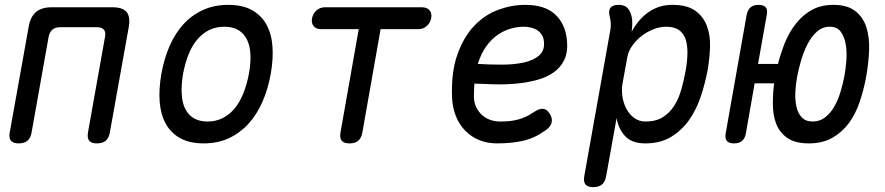

<svg xmlns="http://www.w3.org/2000/svg" viewBox="-20 -580 3640 790"><path d="M57 10Q34 10 25 -1Q16 -12 20 -35L98 -470Q105 -511 128 -530.5Q151 -550 192 -550H444Q485 -550 501 -530.5Q517 -511 510 -470L432 -35Q428 -12 415 -1Q402 10 379 10Q356 10 347 -1Q338 -12 342 -35L412 -428Q416 -448 407.5 -458Q399 -468 379 -468H227Q207 -468 195.5 -458Q184 -448 180 -428L110 -35Q106 -12 93 -1Q80 10 57 10Z M818 10Q760 10 721.5 -11.5Q683 -33 662 -71Q641 -109 637 -161.5Q633 -214 644 -276Q655 -338 677.5 -390Q700 -442 734 -479.5Q768 -517 814.5 -538.5Q861 -560 919 -560Q978 -560 1016.5 -538.5Q1055 -517 1076 -479.5Q1097 -442 1101 -390Q1105 -338 1094 -276Q1083 -214 1060 -161.5Q1037 -109 1002.5 -71Q968 -33 922 -11.5Q876 10 818 10ZM834 -80Q869 -80 897 -94.5Q925 -109 946 -134.5Q967 -160 981.5 -196.5Q996 -233 1004 -276Q1012 -319 1010.5 -354.5Q1009 -390 997 -415.5Q985 -441 962 -455.5Q939 -470 903 -470Q867 -470 839 -455.5Q811 -441 790 -415.5Q769 -390 755 -354Q741 -318 733 -275Q726 -232 727.5 -196Q729 -160 741 -134.5Q753 -109 776 -94.5Q799 -80 834 -80Z M1456 -460H1301Q1281 -460 1270.5 -472.5Q1260 -485 1264 -505Q1268 -525 1282.5 -537.5Q1297 -550 1317 -550H1717Q1737 -550 1747.5 -537.5Q1758 -525 1754 -505Q1750 -485 1735.5 -472.5Q1721 -460 1701 -460H1546L1471 -35Q1467 -12 1454 -1Q1441 10 1418 10Q1395 10 1386 -1Q1377 -12 1381 -35Z M2240 -115Q2254 -95 2250 -76.5Q2246 -58 2225 -44Q2181 -12 2133.5 -1Q2086 10 2025 10Q1985 10 1952 -3.5Q1919 -17 1894.5 -42Q1870 -67 1856 -101.5Q1842 -136 1840 -178Q1836 -282 1861.5 -354.5Q1887 -427 1930.5 -473Q1974 -519 2029.5 -539.5Q2085 -560 2141 -560Q2222 -560 2264.5 -520.5Q2307 -481 2313 -412Q2317 -365 2301.5 -333Q2286 -301 2256.5 -281Q2227 -261 2187.5 -250.5Q2148 -240 2104.5 -236Q2061 -232 2016.5 -233Q1972 -234 1932 -236Q1931 -224 1930.5 -211Q1930 -198 1930 -184Q1930 -159 1939 -140Q1948 -121 1962.5 -107.5Q1977 -94 1996.5 -87Q2016 -80 2037 -80Q2060 -80 2078 -82Q2096 -84 2112.5 -88.5Q2129 -93 2144 -100Q2159 -107 2174 -117Q2197 -133 2212.5 -132.5Q2228 -132 2240 -115ZM1946 -317Q1994 -314 2044 -314Q2094 -314 2134 -322.5Q2174 -331 2198 -351.5Q2222 -372 2218 -409Q2217 -424 2210 -435.5Q2203 -447 2192.5 -454.5Q2182 -462 2167 -466Q2152 -470 2134 -470Q2110 -470 2082.5 -462.5Q2055 -455 2029 -437.5Q2003 -420 1981.5 -390.5Q1960 -361 1946 -317Z M2579 -450Q2593 -475 2610 -495Q2627 -515 2647.5 -529.5Q2668 -544 2692.5 -552Q2717 -560 2746 -560Q2807 -560 2840.5 -536Q2874 -512 2888.5 -473.5Q2903 -435 2901.5 -388Q2900 -341 2892 -294Q2882 -240 2864.5 -186Q2847 -132 2817 -88.5Q2787 -45 2742.5 -17.5Q2698 10 2635 10Q2580 10 2552.5 -19.5Q2525 -49 2517 -94L2474 145Q2470 168 2457 179Q2444 190 2421 190Q2398 190 2389 179Q2380 168 2384 145L2491 -455Q2494 -470 2493 -485Q2492 -500 2488 -515Q2483 -538 2492.5 -549Q2502 -560 2525 -560Q2548 -560 2560 -549Q2572 -538 2578 -515Q2582 -501 2581.5 -482.5Q2581 -464 2579 -450ZM2721 -470Q2694 -470 2667 -459Q2640 -448 2618 -430.5Q2596 -413 2580.5 -390.5Q2565 -368 2561 -344L2541 -234Q2537 -210 2541 -183Q2545 -156 2557 -133Q2569 -110 2589 -95Q2609 -80 2636 -80Q2679 -80 2707.5 -98Q2736 -116 2754.5 -145.5Q2773 -175 2783.5 -212.5Q2794 -250 2801 -288Q2808 -327 2808.5 -360.5Q2809 -394 2801 -418.5Q2793 -443 2773.5 -456.5Q2754 -470 2721 -470Z M3135 -519 3099 -317H3181Q3188 -345 3198 -373Q3215 -426 3243.5 -467.5Q3272 -509 3312.5 -534.5Q3353 -560 3409 -560Q3466 -560 3498.5 -535Q3531 -510 3544.5 -468.5Q3558 -427 3556 -374Q3554 -321 3544 -265Q3534 -210 3517 -160Q3500 -110 3472 -72.5Q3444 -35 3404 -12.5Q3364 10 3308 10Q3252 10 3219.5 -12.5Q3187 -35 3173 -72.5Q3159 -110 3160 -160Q3160 -197 3165 -237H3085L3049 -31Q3045 -10 3033 0Q3021 10 3000 10Q2979 10 2970.5 -0.5Q2962 -11 2966 -32L3052 -518Q3056 -539 3068 -549.5Q3080 -560 3101 -560Q3122 -560 3130.5 -550Q3139 -540 3135 -519ZM3324 -80Q3353 -80 3375 -97Q3397 -114 3412.5 -141Q3428 -168 3438 -201Q3448 -234 3454 -265Q3460 -297 3462.5 -333Q3465 -369 3459.5 -399.5Q3454 -430 3439 -450Q3424 -470 3394 -470Q3364 -470 3341.5 -450Q3319 -430 3303 -399Q3287 -368 3276.5 -332.5Q3266 -297 3260 -265Q3254 -234 3252.5 -201Q3251 -168 3257 -141Q3263 -114 3279 -97Q3295 -80 3324 -80Z"/></svg>

Font: Maple Mono NL
Style: Italic
Weight: 400
Italic angle: -10°
Monospace: yes
Designer: subframe7536
Version: Version 7.000